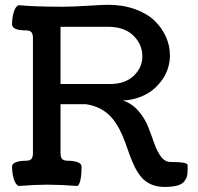

<svg xmlns="http://www.w3.org/2000/svg" viewBox="-20 -755 808 785"><path d="M227.5 -411.6H430.7Q491.7 -411.6 526.9 -445.3Q562 -479 562 -524.4Q562 -573.7 525.1 -609.6Q488.3 -645.5 420.9 -645.5H227.5ZM55.2 -733.9Q119.6 -727.5 234.9 -727.5Q276.4 -727.5 338.6 -731.4Q400.9 -735.4 420.9 -735.4Q482.4 -735.4 532 -717.5Q581.5 -699.7 612.1 -670.2Q642.6 -640.6 658.7 -604Q674.8 -567.4 674.8 -527.8Q674.8 -502.9 667.2 -477.8Q659.7 -452.6 643.6 -429.4Q627.4 -406.2 605.2 -387.9Q583 -369.6 551 -357.7Q519 -345.7 482.4 -344.2Q519.5 -332 545.9 -301.5Q572.3 -271 585.7 -236.6Q599.1 -202.1 610.6 -169.2Q622.1 -136.2 638.2 -114.5Q654.3 -92.8 677.7 -92.8Q747.1 -92.8 747.1 -80.1V-62Q747.1 -45.4 744.6 -35.2Q742.2 -24.9 733.4 -13.4Q724.6 -2 704.6 3.7Q684.6 9.3 652.8 9.3Q621.6 9.3 597.9 -1.2Q574.2 -11.7 558.8 -29.5Q543.5 -47.4 531.7 -70.8Q520 -94.2 510.5 -120.6Q501 -147 491.5 -173.8Q481.9 -200.7 468.5 -226.3Q455.1 -252 437.7 -272.7Q420.4 -293.5 393.3 -308.6Q366.2 -323.7 331.1 -329.1H227.5V-129.4Q227.5 -122.1 228.3 -117.9Q229 -113.8 231.7 -108.4Q234.4 -103 241.2 -100.3Q248 -97.7 258.8 -97.7Q281.2 -97.7 297.4 -91.8Q313.5 -85.9 313.5 -74.2Q313.5 -9.3 297.4 5.4Q224.1 0 171.9 0Q127 0 55.2 5.4Q42 -2.4 35.6 -25.9Q29.3 -49.3 29.3 -74.2Q29.3 -85.9 45.4 -91.8Q61.5 -97.7 84 -97.7Q103 -97.7 108.9 -105.7Q114.7 -113.8 114.7 -128.4V-600.1Q114.7 -614.7 108.9 -622.8Q103 -630.9 84 -630.9Q29.3 -630.9 29.3 -656.2Q29.3 -680.2 35.6 -703.4Q42 -726.6 55.2 -733.9Z"/></svg>

Font: Coustard
Style: Regular
Weight: 400
Foundry: vernon adams
Version: Version 1.001